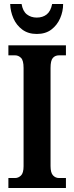

<svg xmlns="http://www.w3.org/2000/svg" viewBox="-20 -941 371 961"><path d="M22 0V-50H56Q72 -50 85 -62.5Q98 -75 98 -109V-601Q98 -639 85 -651.5Q72 -664 56 -664H22V-714H310V-664H275Q256 -664 244.5 -651Q233 -638 233 -601V-110Q233 -76 245.5 -63Q258 -50 275 -50H310V0ZM164 -771Q121 -771 91.5 -793Q62 -815 47 -849.5Q32 -884 31 -921H88Q94 -885 114.5 -869Q135 -853 164 -853Q194 -853 214 -869Q234 -885 241 -921H296Q296 -884 281 -849.5Q266 -815 237 -793Q208 -771 164 -771Z"/></svg>

Font: Noto Serif ExtraCondensed
Style: Bold
Weight: 700
Width: 2
Designer: Monotype Design Team
Foundry: Monotype Imaging Inc.
Version: Version 2.014; ttfautohint (v1.8.4.7-5d5b)